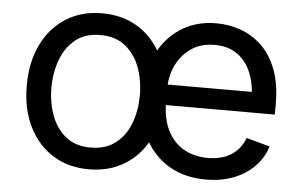

<svg xmlns="http://www.w3.org/2000/svg" viewBox="-44 -617 1089 692"><g transform="rotate(5 500.0 -271.0)"><path d="M299.3 11.7Q225.1 11.7 169.2 -23.4Q113.3 -58.6 82 -122.1Q50.8 -185.5 50.8 -269.5Q50.8 -355 82 -418.7Q113.3 -482.4 169.2 -517.6Q225.1 -552.7 299.3 -552.7Q374 -552.7 430.2 -517.6Q486.3 -482.4 517.6 -418.7Q548.8 -355 548.8 -269.5Q548.8 -185.5 517.6 -122.1Q486.3 -58.6 430.2 -23.4Q374 11.7 299.3 11.7ZM299.3 -66.9Q354.5 -66.9 390.1 -95.2Q425.8 -123.5 442.9 -169.7Q460 -215.8 460 -269.5Q460 -323.7 442.9 -370.4Q425.8 -417 390.1 -445.6Q354.5 -474.1 299.3 -474.1Q244.6 -474.1 209.5 -445.6Q174.3 -417 157.2 -370.6Q140.1 -324.2 140.1 -269.5Q140.1 -215.8 157.2 -169.7Q174.3 -123.5 209.5 -95.2Q244.6 -66.9 299.3 -66.9ZM723.1 11.7Q644 11.7 586.7 -23.4Q529.3 -58.6 498.3 -121.6Q467.3 -184.6 467.3 -268.6Q467.3 -352.5 497.6 -416.5Q527.8 -480.5 583.3 -516.6Q638.7 -552.7 712.9 -552.7Q756.3 -552.7 798.6 -538.3Q840.8 -523.9 875.2 -491.9Q909.7 -460 930.2 -407.7Q950.7 -355.5 950.7 -279.8V-243.2H526.9V-317.4H903.3L862.3 -290Q862.3 -343.8 845.5 -385.5Q828.6 -427.2 795.4 -450.9Q762.2 -474.6 712.9 -474.6Q663.6 -474.6 628.4 -450.4Q593.3 -426.3 574.7 -387.5Q556.2 -348.6 556.2 -304.2V-254.9Q556.2 -194.3 577.1 -152.1Q598.1 -109.9 636 -88.1Q673.8 -66.4 723.6 -66.4Q755.9 -66.4 782.2 -75.7Q808.6 -85 827.6 -103.8Q846.7 -122.6 856.9 -150.4L941.9 -127Q929.2 -85.9 898.9 -54.7Q868.7 -23.4 824 -5.9Q779.3 11.7 723.1 11.7Z"/></g></svg>

Font: Atlassian Sans
Style: Regular
Weight: 400
Designer: Rasmus Andersson
Foundry: Modifications by Atlassian Pty Ltd, manufactured by rsms
Version: Version 4.001;git-9221beed3